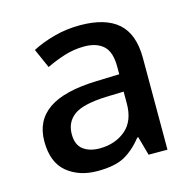

<svg xmlns="http://www.w3.org/2000/svg" viewBox="-87 -638 748 738"><g transform="rotate(-15 287.0 -269.5)"><path d="M292 -549Q393 -549 443.5 -504.5Q494 -460 494 -365V0H419L398 -75H394Q359 -31 320.5 -10.5Q282 10 214 10Q141 10 93 -29.5Q45 -69 45 -153Q45 -235 107 -278Q169 -321 298 -325L390 -328V-358Q390 -417 363 -441.5Q336 -466 287 -466Q246 -466 208 -454Q170 -442 135 -425L101 -502Q139 -522 188.5 -535.5Q238 -549 292 -549ZM317 -257Q225 -253 189.5 -226.5Q154 -200 154 -152Q154 -110 179 -91Q204 -72 244 -72Q306 -72 347.5 -107Q389 -142 389 -212V-259Z"/></g></svg>

Font: Noto Sans Medium
Style: Regular
Weight: 500
Designer: Monotype Design Team
Foundry: Monotype Imaging Inc.
Version: Version 2.007